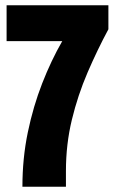

<svg xmlns="http://www.w3.org/2000/svg" viewBox="-20 -708 436 728"><path d="M65 0Q65 -108 85.5 -206.5Q106 -305 140 -392Q174 -479 216 -552H5V-688H391V-597Q349 -519 312 -433Q275 -347 252.5 -254Q230 -161 230 -59V0Z"/></svg>

Font: Archivo ExtraCondensed Black
Style: Regular
Weight: 900
Width: 2
Designer: Hector Gatti
Foundry: Omnibus-Type
Version: Version 2.001; ttfautohint (v1.8.3)